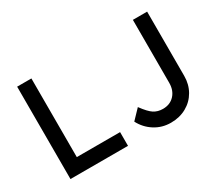

<svg xmlns="http://www.w3.org/2000/svg" viewBox="-126 -975 1432 1260"><g transform="rotate(-30 590.5 -345.0)"><path d="M98 -700H206V-104H534V0H98ZM649 -117 717 -188Q758 -132 787 -113.5Q816 -95 855 -95Q909 -95 942 -130.5Q975 -166 975 -223V-700H1083V-213Q1083 -150 1054 -99Q1025 -48 973 -19Q921 10 855 10Q788 10 733.5 -24.5Q679 -59 649 -117Z"/></g></svg>

Font: Easer Grotesk Variable
Style: Regular
Weight: 400
Designer: Boardeaser, Bonnie Shaver-Troup, Thomas Jockin
Foundry: Lexend
Version: Version 1.001;Glyphs 3.1.2 (3151)